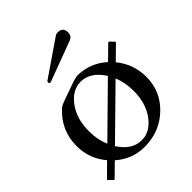

<svg xmlns="http://www.w3.org/2000/svg" viewBox="-198 -800 937 937"><g transform="rotate(-45 270.5 -332.0)"><path d="M163.1 -536.1Q162.1 -535.6 160.2 -535.6Q151.4 -535.6 151.4 -543.9Q151.4 -547.9 154.3 -551.3L337.9 -677.2Q346.7 -683.6 357.4 -683.6Q393.6 -683.6 393.6 -647.5Q393.6 -622.1 371.1 -613.8ZM162.6 -93.3Q164.6 -89.8 167 -86.9Q209.5 -23.9 270.5 -21H277.3Q334 -21 376 -77.6Q418 -134.3 418 -219.7Q418 -277.3 398.4 -324.7ZM510.3 -224.1Q510.3 -126.5 440.7 -58.6Q371.1 9.3 270 12.2H262.2Q177.7 12.2 113.3 -44.9L48.3 18.6Q46.4 20.5 44.4 20.5Q42.5 20.5 40.5 18.6L22 0Q20 -2 20 -3.9Q20 -6.8 22.9 -8.8L86.9 -71.8Q30.3 -137.7 30.3 -225.6V-227.1Q30.8 -334 110.8 -406.7Q120.1 -415.5 138.4 -421.9Q156.7 -428.2 185.5 -438.7Q214.4 -449.2 239.5 -458Q264.6 -466.8 280.3 -466.8H281.7Q367.2 -463.4 428.7 -407.2L496.1 -473.1Q497.6 -474.6 500.2 -474.6Q502.9 -474.6 504.4 -473.1L522.5 -454.1Q524.9 -451.7 524.9 -450.2Q524.9 -448.7 522.5 -446.3L454.6 -379.9Q508.8 -314.5 510.3 -227.1ZM265.6 -434.1Q208.5 -434.1 166.3 -377.2Q124 -320.3 124 -234.9Q124 -175.8 144.5 -127.9L380.4 -359.9Q377.9 -363.8 375 -368.2Q332 -430.7 271.5 -434.1Z"/></g></svg>

Font: Caudex
Style: Regular
Weight: 400
Version: Version 1.04